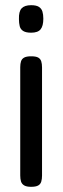

<svg xmlns="http://www.w3.org/2000/svg" viewBox="-20 -521 242 740"><path d="M100 -304Q119 -304 127.5 -299Q136 -294 139 -284.5Q142 -275 142 -261V156Q142 169 139 179Q136 189 127 194Q118 199 100 199Q82 199 73 193.5Q64 188 61 178.5Q58 169 58 155V-262Q58 -275 61 -284.5Q64 -294 73 -299Q82 -304 100 -304ZM100 -501Q120 -501 130 -494.5Q140 -488 143.5 -476.5Q147 -465 147 -449Q147 -421 136.5 -408Q126 -395 100 -395Q80 -395 69.5 -401.5Q59 -408 56 -420Q53 -432 53 -447Q52 -477 63.5 -489Q75 -501 100 -501Z"/></svg>

Font: Fredoka Condensed
Style: Regular
Weight: 400
Width: 3
Designer: Ben Nathan
Foundry: Milena B. Brandão, Ben Nathan
Version: Version 2.001